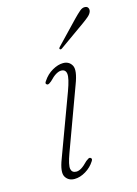

<svg xmlns="http://www.w3.org/2000/svg" viewBox="-105 -716 556 781"><g transform="rotate(-15 173.5 -325.5)"><path d="M125.5 -20Q135.5 -20 147 -27Q158.5 -34 175.5 -51.5Q181 -55.5 185.8 -58.5Q190.5 -61.5 195 -59Q203 -54.5 196 -44.5Q182 -22 158 -7.5Q134 7 110.5 7Q85 7 72.8 -13.2Q60.5 -33.5 81 -86.5L176.5 -344.5Q195 -395 192.5 -414Q190 -433 171 -433Q161.5 -433 149 -425.8Q136.5 -418.5 120.5 -401.5Q115.5 -397.5 110.8 -394.5Q106 -391.5 101.5 -393.5Q92.5 -398 101 -408.5Q117 -433 141.2 -446.8Q165.5 -460.5 186.5 -460.5Q212 -460.5 223.5 -439.5Q235 -418.5 213.5 -362.5L117.5 -101Q100 -53.5 103.5 -36.8Q107 -20 125.5 -20ZM281 -621.5Q298 -639 309.8 -649Q321.5 -659 333 -657.5Q342 -656.5 345.2 -649.5Q348.5 -642.5 345.5 -634Q342 -624.5 331.5 -615.5Q321 -606.5 307 -596.5L198.5 -519.5Q192 -515 189 -518.5Q185 -521.5 192.5 -529Z"/></g></svg>

Font: Fraunces 9pt S000 Thin
Style: Italic
Weight: 100
Italic angle: -16°
Version: Version 1.000; ttfautohint (v1.8.3)